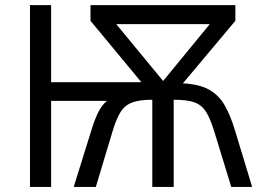

<svg xmlns="http://www.w3.org/2000/svg" viewBox="-20 -734 1017 754"><path d="M904.3 -713.9V-652.3L698.2 -406.7Q764.2 -403.3 802.5 -381.1Q840.8 -358.9 863 -319.3Q885.3 -279.8 902.3 -223.6L970.2 0H888.2L820.3 -221.2Q804.7 -271.5 787.4 -297.4Q770 -323.2 741.5 -332.8Q712.9 -342.3 662.1 -342.3V0H578.1V-342.3Q527.3 -342.3 498.5 -331.3Q469.7 -320.3 453.4 -293.9Q437 -267.6 422.9 -221.2L356.4 0H269.5L340.3 -227.1Q353.5 -269.5 367.4 -296.1Q381.3 -322.8 400.4 -337.9H180.7V0H97.7V-713.9H180.7V-411.1H535.2L335.4 -652.3V-713.9ZM803.7 -639.2H436.5L620.6 -416Z"/></svg>

Font: Open Sans
Style: Regular
Weight: 400
Designer: Monotype Design Team
Foundry: Monotype Imaging Inc.
Version: Version 3.000; ttfautohint (v1.8.4)